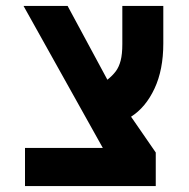

<svg xmlns="http://www.w3.org/2000/svg" viewBox="-20 -629 640 649"><path d="M64.5 -129H327.5L59.5 -609H208.5L343 -359.5Q360.5 -373.5 371.2 -387.8Q382 -402 387.8 -424Q393.5 -446 393.5 -480V-609H532V-482Q532 -393 502.2 -329.5Q472.5 -266 423 -234.5L506.5 -113.5V0H64.5Z"/></svg>

Font: JuliaMono
Style: Bold
Weight: 700
Monospace: yes
Designer: cormullion
Foundry: corm
Version: Version 0.055; ttfautohint (v1.8.4)